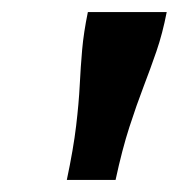

<svg xmlns="http://www.w3.org/2000/svg" viewBox="-20 -760 299 319"><path d="M257 -740H126Q119 -706 116.5 -677.5Q114 -649 112.5 -619Q111 -589 106.5 -551Q102 -513 91 -461H172Q183 -512 195 -549Q207 -586 218.5 -616Q230 -646 240 -675Q250 -704 257 -740Z"/></svg>

Font: Roboto Serif 20pt SemiBold
Style: Italic
Weight: 600
Italic angle: -10°
Version: Version 1.007